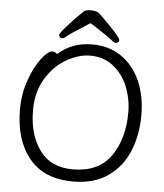

<svg xmlns="http://www.w3.org/2000/svg" viewBox="-60 -944 865 1015"><g transform="rotate(5 372.5 -437.0)"><path d="M357 -806Q280 -758 256 -737Q251 -732 243 -732Q235 -732 230 -736.5Q225 -741 225 -748Q225 -757 265 -801.5Q305 -846 344 -883Q355 -892 382 -892Q396 -892 408 -889Q420 -886 426 -880Q544 -766 544 -748Q544 -741 539 -736.5Q534 -732 526 -732Q518 -732 513 -737Q481 -763 408 -810Q405 -812 385 -824ZM405 -713Q493 -713 559 -668Q625 -623 660 -543.5Q695 -464 695 -363Q695 -256 659 -170Q623 -84 549 -33Q475 18 366 18Q211 18 132 -79Q53 -176 53 -337Q53 -420 79 -493.5Q105 -567 140 -612.5Q175 -658 197 -658Q211 -658 223 -646Q260 -679 304 -696Q348 -713 405 -713ZM625 -371Q625 -442 599 -507Q573 -572 521.5 -612.5Q470 -653 399 -653Q338 -653 273 -616Q208 -579 165 -507.5Q122 -436 122 -339Q122 -211 181.5 -128.5Q241 -46 358 -46Q495 -46 560 -138.5Q625 -231 625 -371Z"/></g></svg>

Font: Iansui
Style: Regular
Weight: 400
Designer: But Ko / Fontworks Inc.
Foundry: zi-hi.com / Fontworks Inc.
Version: Version 1.002